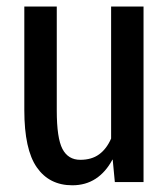

<svg xmlns="http://www.w3.org/2000/svg" viewBox="-20 -548 507 578"><path d="M319.3 -67.4H318.4Q298.3 -29.8 268.1 -10Q237.8 9.8 197.8 9.8Q128.4 9.8 90.8 -44.2Q53.2 -98.1 53.2 -216.3V-528.3H150.9V-215.3Q150.9 -132.3 168 -99.6Q185.1 -66.9 221.7 -66.9Q255.9 -66.9 278.3 -83.3Q300.8 -99.6 314.5 -130.9V-528.3H412.1V0H325.7Z"/></svg>

Font: Franco
Style: Regular
Weight: 400
Designer: Google
Version: Version 1.200311; 2013